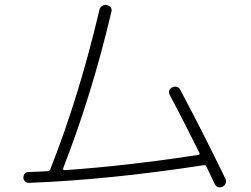

<svg xmlns="http://www.w3.org/2000/svg" viewBox="-20 -765 1040 797"><path d="M99.6 -5.9Q90.8 -5.9 84 -12.2Q77.1 -18.6 77.1 -27.8Q77.1 -37.1 83 -43.9Q88.9 -50.8 97.7 -50.8Q153.3 -52.7 179.7 -54.7Q186.5 -54.7 189.5 -63.5Q189.5 -64.5 190.4 -66.4Q309.6 -369.1 392.6 -723.6Q394.5 -734.4 403.8 -740.2Q413.1 -746.1 422.9 -744.1Q447.3 -738.3 442.4 -715.8Q361.3 -372.1 242.2 -66.4Q240.2 -59.6 248 -58.6Q504.9 -76.2 803.7 -122.1Q811.5 -124 807.6 -130.9Q736.3 -274.4 684.6 -371.1Q674.8 -392.6 695.3 -402.3Q704.1 -407.2 714.4 -404.3Q724.6 -401.4 728.5 -391.6Q824.2 -211.9 916 -22.5Q919.9 -13.7 916.5 -3.9Q913.1 5.9 904.3 9.8Q881.8 19.5 871.1 -2Q837.9 -71.3 836.9 -73.2Q834 -81.1 824.2 -79.1Q431.6 -18.6 99.6 -5.9Z"/></svg>

Font: Rounded-X Mgen+ 1m light
Style: Regular
Weight: 200
Designer: [Source Han Sans]
Ryoko NISHIZUKA  (kana & ideographs); Paul D. Hunt (Latin, Greek & Cyrillic); Wenlong ZHANG  (bopomofo
Version: Version 1.059.20150602